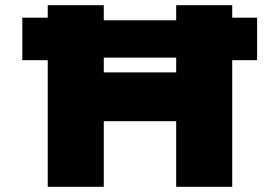

<svg xmlns="http://www.w3.org/2000/svg" viewBox="-20 -720 1075 740"><path d="M66 -488V-652H200L299 -642H728L847 -652H971V-488H841L740 -498H289L205 -488ZM659 0V-700H875V0ZM164 0V-700H380V0ZM245 -253 246 -441H781V-253Z"/></svg>

Font: Lexend Giga Black
Style: Regular
Weight: 900
Designer: Bonnie Shaver-Troup, Thomas Jockin
Foundry: Lexend
Version: Version 1.007